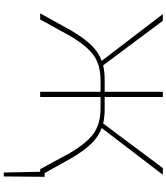

<svg xmlns="http://www.w3.org/2000/svg" viewBox="48 -746 893 1030"><g transform="rotate(90 495.0 -231.5)"><path d="M909 -24H929L927 195H906L902 0H888L801 -160Q746 -253 694 -288.5Q642 -324 560 -324H501V0H473V-324H414Q331 -324 279.5 -288.5Q228 -253 173 -160L85 0H52L147 -171Q187 -238 224.5 -276Q262 -314 307 -330L56 -658H92L331 -338Q368 -346 408 -346H473V-658H501V-346H566Q606 -346 643 -338L882 -658H918L667 -330Q712 -314 749.5 -276Q787 -238 827 -171Z"/></g></svg>

Font: EauTestInfant Extralight
Style: Regular
Weight: 250
Designer: Christian Thalmann (Catharsis Fonts)
Version: Version 0.001;PS 000.001;hotconv 1.0.88;makeotf.lib2.5.64775